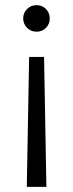

<svg xmlns="http://www.w3.org/2000/svg" viewBox="-20 -544 284 745"><path d="M93 -323H151L160 181H84ZM122 -524Q144 -524 158.5 -509Q173 -494 173 -472Q173 -451 158.5 -436Q144 -421 122 -421Q100 -421 85 -436Q70 -451 70 -473Q70 -494 85 -509Q100 -524 122 -524Z"/></svg>

Font: DM Sans 12pt Light
Style: Regular
Weight: 300
Version: Version 4.004;gftools[0.9.30]